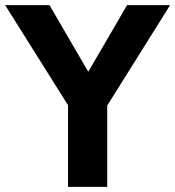

<svg xmlns="http://www.w3.org/2000/svg" viewBox="-43 -725 680 745"><path d="M221 0V-364L251 -269L-23 -705H149L308 -432H291L450 -705H617L344 -269L373 -364V0Z"/></svg>

Font: Nunito Sans 10pt SemiCondensed ExtraBold
Style: Regular
Weight: 800
Width: 4
Designer: Vernon Adams
Foundry: Vernon Adams
Version: Version 3.101;gftools[0.9.27]